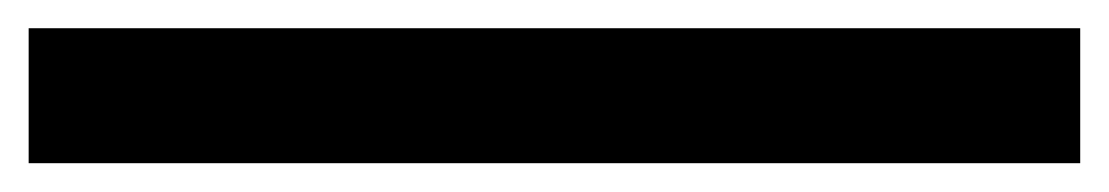

<svg xmlns="http://www.w3.org/2000/svg" viewBox="-62 78 774 134"><path d="M-42 97.7H691.9V191.9H-42Z"/></svg>

Font: Black Ops One
Style: Regular
Weight: 400
Designer: James Grieshaber
Foundry: James Grieshaber
Version: Version 1.002